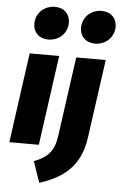

<svg xmlns="http://www.w3.org/2000/svg" viewBox="-66 -865 712 1134"><g transform="rotate(5 290.0 -298.0)"><path d="M190 -624C254 -624 303 -671 303 -734C303 -784 268 -820 213 -820C150 -820 100 -773 100 -710C100 -660 135 -624 190 -624ZM467 -624C530 -624 580 -671 580 -734C580 -784 545 -820 490 -820C427 -820 377 -773 377 -710C377 -660 412 -624 467 -624ZM263 -533H88L14 0H189ZM211 224C342 180 449 113 474 -67L539 -533H364L298 -59C285 33 245 69 168 99Z"/></g></svg>

Font: Fira Sans ExtraBold
Style: Italic
Weight: 800
Italic angle: -8°
Designer: bBox Type GmbH & Carrois Corporate GbR & Edenspiekermann AG
Foundry: bBox Type GmbH & Carrois Corporate GbR & Edenspiekermann AG
Version: Version 4.301;PS 004.301;hotconv 1.0.88;makeotf.lib2.5.64775